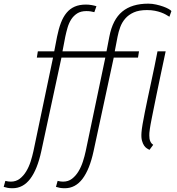

<svg xmlns="http://www.w3.org/2000/svg" viewBox="-112 -791 942 1024"><path d="M170.9 -483.9H84.5L89.8 -517.1H177.2L192.4 -595.7Q200.7 -637.2 212.9 -669.2Q225.1 -701.2 243.2 -722.9Q261.2 -744.6 286.4 -755.6Q311.5 -766.6 346.2 -766.6Q361.8 -766.6 377 -763.9Q392.1 -761.2 402.3 -757.8L391.1 -726.1Q382.3 -728.5 371.8 -730.2Q361.3 -731.9 349.1 -731.9Q319.3 -731.9 299.8 -719.5Q280.3 -707 267.8 -687.5Q255.4 -668 248.3 -643.6Q241.2 -619.1 236.3 -595.7L221.2 -517.1H456.1L471.2 -595.7Q488.8 -687 540 -729.2Q591.3 -771.5 678.7 -771.5Q699.7 -771.5 720.5 -766.8Q741.2 -762.2 758.3 -756.1Q775.4 -750 787.4 -743.2Q799.3 -736.3 802.2 -731.9L791.5 -701.7Q783.2 -707 772.5 -713.1Q761.7 -719.2 747.1 -724.6Q732.4 -730 713.9 -733.6Q695.3 -737.3 671.9 -737.3Q629.4 -737.3 601.6 -724.9Q573.7 -712.4 556.2 -692.1Q538.6 -671.9 529.3 -646.5Q520 -621.1 515.1 -595.7L500 -517.1H629.4L624 -483.9H494.6L387.2 14.6Q366.2 112.3 328.1 162.6Q290 212.9 233.9 212.9Q218.3 212.9 207.5 210.9Q196.8 209 186.5 205.6L195.3 173.8Q202.1 175.8 210.9 176.8Q219.7 177.7 224.6 177.7Q252 177.7 272 162.4Q292 147 306.4 123.3Q320.8 99.6 330.1 70.8Q339.4 42 345.2 14.6L449.7 -483.9H215.8L108.4 14.6Q87.4 112.3 49.3 162.6Q11.2 212.9 -44.9 212.9Q-60.5 212.9 -71.3 210.9Q-82 209 -92.3 205.6L-83.5 173.8Q-76.7 175.8 -67.9 176.8Q-59.1 177.7 -54.2 177.7Q-26.9 177.7 -6.8 162.4Q13.2 147 27.6 123.3Q42 99.6 51.3 70.8Q60.5 42 66.4 14.6ZM687.5 -105.5Q684.6 -85 684.6 -82Q684.6 -76.2 684.3 -67.9Q684.1 -59.6 685.5 -50.8Q687 -42 691.4 -33.4Q695.8 -24.9 705.1 -18.6L685.1 8.3Q679.7 5.4 671.9 0.7Q664.1 -3.9 657 -13.9Q649.9 -23.9 645.3 -40.5Q640.6 -57.1 642.6 -84Q643.6 -100.1 648.4 -128.2Q653.3 -156.2 660.4 -192.1Q667.5 -228 676.3 -269.3Q685.1 -310.5 694.3 -353.3Q703.6 -396 712.2 -438Q720.7 -480 728 -517.1H771.5Q755.9 -443.8 743.9 -387.2Q731.9 -330.6 723.1 -287.4Q714.4 -244.1 708 -213.1Q701.7 -182.1 697.5 -160.9Q693.4 -139.6 690.9 -126.5Q688.5 -113.3 687.5 -105.5Z"/></svg>

Font: Ufes Sans Thin
Style: Italic
Weight: 100
Designer: Ricardo Esteves & Thais Bronze
Foundry: ProDesignUfes - Ricardo Esteves, Thais Bronze
Version: Version 2.0